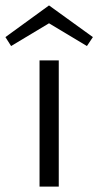

<svg xmlns="http://www.w3.org/2000/svg" viewBox="-50 -689 363 709"><path d="M131 -669 293 -552 271 -519 131 -603 -9 -519 -30 -552ZM96 0V-466H167V0Z"/></svg>

Font: EauTestSC
Style: Regular
Weight: 400
Designer: Christian Thalmann (Catharsis Fonts)
Version: Version 0.001;PS 000.001;hotconv 1.0.88;makeotf.lib2.5.64775